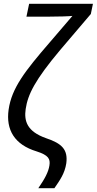

<svg xmlns="http://www.w3.org/2000/svg" viewBox="-20 -780 505 1002"><path d="M180 202H264C293 160 318 125 326 72C335 1 304 -31 220 -59C121 -94 105 -148 114 -211C125 -287 163 -363 294 -519L454 -707L465 -760H132L118 -693H228C285 -693 344 -695 358 -697L238 -557C112 -411 41 -321 25 -208C10 -102 56 -25 171 10C234 30 243 50 238 83C233 118 213 154 180 202Z"/></svg>

Font: Noto Sans SemiCondensed
Style: Italic
Weight: 400
Width: 4
Italic angle: -12°
Designer: Monotype Design Team
Foundry: Monotype Imaging Inc.
Version: Version 2.013